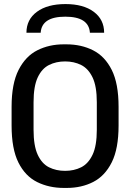

<svg xmlns="http://www.w3.org/2000/svg" viewBox="-20 -914 640 944"><path d="M294 10Q221 10 162.5 -19Q104 -48 70.5 -115Q37 -182 37 -297V-389Q37 -503 71.5 -570.5Q106 -638 164 -667Q222 -696 293 -696H307Q380 -696 438 -666.5Q496 -637 529.5 -570Q563 -503 563 -389V-297Q563 -183 529.5 -116Q496 -49 438.5 -19.5Q381 10 308 10ZM300 -74Q344 -74 379 -91.5Q414 -109 435 -153Q456 -197 456 -276V-411Q456 -490 435 -533.5Q414 -577 379 -594.5Q344 -612 300 -612Q256 -612 221 -594.5Q186 -577 165.5 -533.5Q145 -490 145 -411V-276Q145 -197 165.5 -153Q186 -109 221 -91.5Q256 -74 300 -74ZM110 -753Q110 -818 161.5 -856Q213 -894 302 -894Q390 -894 441 -856Q492 -818 492 -753H422Q417 -832 301 -832Q185 -832 180 -753Z"/></svg>

Font: Chivo Mono
Style: Regular
Weight: 400
Monospace: yes
Designer: Hector Gatti
Foundry: Omnibus-Type
Version: Version 1.008; ttfautohint (v1.8.4.7-5d5b)